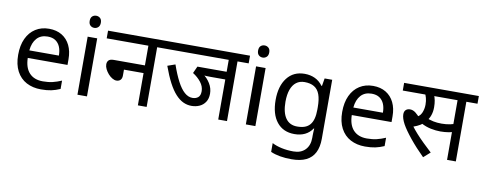

<svg xmlns="http://www.w3.org/2000/svg" viewBox="-76 -1121 4397 1746"><g transform="rotate(10 2123.0 -248.5)"><path d="M292 -546Q361 -546 410.5 -516Q460 -486 486.5 -431.5Q513 -377 513 -304V-251H146Q148 -160 192.5 -112.5Q237 -65 317 -65Q368 -65 407.5 -74.5Q447 -84 489 -102V-25Q448 -7 408 1.5Q368 10 313 10Q237 10 178.5 -21Q120 -52 87.5 -113.5Q55 -175 55 -264Q55 -352 84.5 -415Q114 -478 167.5 -512Q221 -546 292 -546ZM291 -474Q228 -474 191.5 -433.5Q155 -393 148 -321H421Q421 -367 407 -401Q393 -435 364.5 -454.5Q336 -474 291 -474Z M737 -536V0H649V-536ZM694 -737Q714 -737 729.5 -723.5Q745 -710 745 -681Q745 -653 729.5 -639Q714 -625 694 -625Q672 -625 657 -639Q642 -653 642 -681Q642 -710 657 -723.5Q672 -737 694 -737Z M822 -622H1391V-551H1288V0H1207V-298H1026V-244Q1026 -216 1012 -202Q998 -188 975 -188Q957 -188 936.5 -200Q916 -212 898.5 -232Q881 -252 870 -274.5Q859 -297 859 -318Q859 -341 872.5 -355Q886 -369 920 -369H1207V-551H822Z M2030 -551V0H1949V-370H1812Q1786 -370 1770.5 -371Q1755 -372 1746 -375L1739 -385Q1781 -356 1808 -312Q1835 -268 1835 -218Q1835 -172 1814.5 -141Q1794 -110 1760.5 -95Q1727 -80 1687 -80Q1647 -80 1610.5 -97Q1574 -114 1539.5 -151.5Q1505 -189 1472.5 -250.5Q1440 -312 1408 -401L1479 -426Q1510 -337 1542 -276Q1574 -215 1609 -184Q1644 -153 1683 -153Q1715 -153 1735.5 -170Q1756 -187 1756 -227Q1756 -271 1725.5 -310Q1695 -349 1650 -377L1679 -441H1949V-551H1377V-622H2133V-551Z M2292 -536V0H2204V-536ZM2249 -737Q2269 -737 2284.5 -723.5Q2300 -710 2300 -681Q2300 -653 2284.5 -639Q2269 -625 2249 -625Q2227 -625 2212 -639Q2197 -653 2197 -681Q2197 -710 2212 -723.5Q2227 -737 2249 -737Z M2652 -546Q2705 -546 2747.5 -526Q2790 -506 2820 -465H2825L2837 -536H2907V9Q2907 85 2881 136.5Q2855 188 2802 214Q2749 240 2667 240Q2609 240 2560.5 231.5Q2512 223 2474 206V125Q2512 145 2563 156Q2614 167 2672 167Q2741 167 2780.5 126.5Q2820 86 2820 16V-5Q2820 -17 2821 -39.5Q2822 -62 2823 -71H2819Q2791 -30 2749.5 -10Q2708 10 2653 10Q2549 10 2490.5 -63Q2432 -136 2432 -267Q2432 -395 2490.5 -470.5Q2549 -546 2652 -546ZM2664 -472Q2619 -472 2587.5 -448Q2556 -424 2539.5 -378Q2523 -332 2523 -266Q2523 -167 2559.5 -114.5Q2596 -62 2666 -62Q2707 -62 2736 -72.5Q2765 -83 2784 -105.5Q2803 -128 2812 -163Q2821 -198 2821 -246V-267Q2821 -340 2804.5 -385Q2788 -430 2753 -451Q2718 -472 2664 -472Z M3284 -546Q3353 -546 3402.5 -516Q3452 -486 3478.5 -431.5Q3505 -377 3505 -304V-251H3138Q3140 -160 3184.5 -112.5Q3229 -65 3309 -65Q3360 -65 3399.5 -74.5Q3439 -84 3481 -102V-25Q3440 -7 3400 1.5Q3360 10 3305 10Q3229 10 3170.5 -21Q3112 -52 3079.5 -113.5Q3047 -175 3047 -264Q3047 -352 3076.5 -415Q3106 -478 3159.5 -512Q3213 -546 3284 -546ZM3283 -474Q3220 -474 3183.5 -433.5Q3147 -393 3140 -321H3413Q3413 -367 3399 -401Q3385 -435 3356.5 -454.5Q3328 -474 3283 -474Z M3843 14Q3768 -60 3710.5 -131Q3653 -202 3626 -251Q3612 -277 3605 -299Q3598 -321 3598 -340Q3598 -366 3612.5 -380Q3627 -394 3652 -394Q3678 -394 3702.5 -375.5Q3727 -357 3751 -326L3704 -331Q3749 -345 3765.5 -382Q3782 -419 3782 -460Q3782 -495 3774.5 -522Q3767 -549 3758 -564L3799 -551H3556V-622H3973V-551H3807L3841 -566Q3852 -542 3857.5 -513.5Q3863 -485 3863 -450Q3863 -410 3851.5 -376.5Q3840 -343 3817 -317L3813 -310Q3795 -289 3769 -273Q3743 -257 3703 -243L3701 -254Q3726 -220 3757 -185.5Q3788 -151 3825 -115Q3862 -79 3904 -40ZM3956 -244Q3915 -244 3868 -253.5Q3821 -263 3777 -287L3804 -347Q3845 -330 3879.5 -323Q3914 -316 3955 -316Q3996 -316 4033.5 -323.5Q4071 -331 4109 -348V-272Q4074 -257 4035.5 -250.5Q3997 -244 3956 -244ZM4062 0V-551H3952V-622H4246V-551H4143V0Z"/></g></svg>

Font: lhindi85
Style: Book
Weight: 400
Designer: Jelle Bosma - Monotype Design Team
Foundry: Monotype Imaging Inc.
Version: Version 2.003